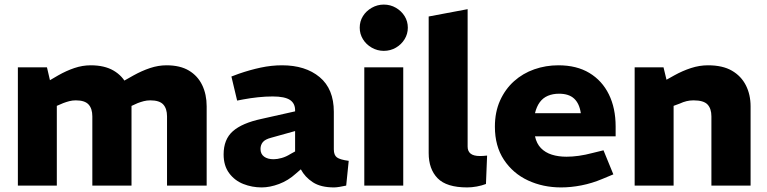

<svg xmlns="http://www.w3.org/2000/svg" viewBox="-20 -810 3348 838"><path d="M58 0V-516H185L198 -460L234 -481Q269 -501 304.5 -513Q340 -525 376 -525Q436 -525 475.5 -502Q515 -479 534.5 -438.5Q554 -398 554 -346V0H383V-302Q383 -336 366.5 -354Q350 -372 311 -372Q296 -372 282.5 -368.5Q269 -365 256 -360L228 -348V0ZM709 0V-302Q709 -336 692.5 -354Q676 -372 636 -372Q621 -372 607.5 -368.5Q594 -365 581 -360L548 -345L501 -446L563 -481Q599 -501 635 -513Q671 -525 707 -525Q766 -525 804.5 -502Q843 -479 862.5 -438.5Q882 -398 882 -346V0Z M1122 8Q1080 8 1042 -7Q1004 -22 980 -54.5Q956 -87 956 -136Q956 -202 996.5 -237.5Q1037 -273 1121 -291L1268 -324V-326Q1269 -358 1246 -373.5Q1223 -389 1170 -389Q1139 -389 1106 -385.5Q1073 -382 1041 -376L1015 -371L990 -476L1022 -488Q1071 -505 1118 -515Q1165 -525 1211 -525Q1313 -525 1375 -473.5Q1437 -422 1437 -322V-158Q1437 -133 1450.5 -123Q1464 -113 1502 -108L1491 0Q1477 3 1462.5 5.5Q1448 8 1438 8Q1380 8 1345.5 -14.5Q1311 -37 1293 -71L1271 -52Q1238 -22 1198 -7Q1158 8 1122 8ZM1174 -115Q1190 -115 1209.5 -120.5Q1229 -126 1248 -138L1268 -149V-238L1164 -209Q1137 -202 1127 -189.5Q1117 -177 1117 -160Q1117 -138 1132.5 -126.5Q1148 -115 1174 -115Z M1570 0V-516H1740V0ZM1655 -588Q1627 -588 1602.5 -602Q1578 -616 1564 -639Q1550 -662 1550 -689Q1550 -717 1564 -739.5Q1578 -762 1602.5 -776Q1627 -790 1655 -790Q1684 -790 1708 -776Q1732 -762 1746 -739.5Q1760 -717 1760 -689Q1760 -662 1746 -639Q1732 -616 1708 -602Q1684 -588 1655 -588Z M2019 8Q1929 8 1890 -32Q1851 -72 1851 -142V-738L2021 -770V-170Q2021 -150 2034 -139.5Q2047 -129 2075 -129Q2081 -129 2089 -129.5Q2097 -130 2106 -131L2101 -7Q2083 0 2061 4Q2039 8 2019 8Z M2429 8Q2350 8 2284.5 -22.5Q2219 -53 2179.5 -112.5Q2140 -172 2140 -257Q2140 -321 2162.5 -371Q2185 -421 2223.5 -455.5Q2262 -490 2312 -507.5Q2362 -525 2417 -525Q2497 -525 2552.5 -491.5Q2608 -458 2637.5 -398Q2667 -338 2667 -258V-215H2315Q2322 -183 2341 -163.5Q2360 -144 2388.5 -135Q2417 -126 2453 -126Q2478 -126 2506.5 -130Q2535 -134 2565 -142L2614 -154L2657 -49L2609 -29Q2564 -10 2518 -1Q2472 8 2429 8ZM2315 -316H2515Q2509 -358 2486 -379.5Q2463 -401 2420 -401Q2393 -401 2371.5 -392Q2350 -383 2336 -364Q2322 -345 2315 -316Z M2750 0V-516H2876L2889 -462L2923 -481Q2959 -501 2996 -513Q3033 -525 3070 -525Q3134 -525 3174.5 -501.5Q3215 -478 3235.5 -437.5Q3256 -397 3256 -346V0H3085V-302Q3085 -336 3068 -354Q3051 -372 3007 -372Q2991 -372 2976.5 -368.5Q2962 -365 2947 -358L2920 -348V0Z"/></svg>

Font: REM
Style: Bold
Weight: 700
Designer: Octavio Pardo
Foundry: Ashler Design
Version: Version 1.005;gftools[0.9.28]